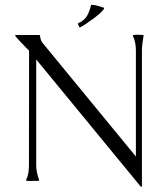

<svg xmlns="http://www.w3.org/2000/svg" viewBox="-20 -729 640 774"><path d="M85.4 -3.9Q92.3 -18.1 94.5 -32.7Q96.7 -47.4 96.7 -62.5L97.2 -524.9Q93.8 -528.3 85 -537.1Q76.2 -545.9 66.7 -555.9Q57.1 -565.9 49.3 -574.7Q41.5 -583.5 40.5 -586.4L43.9 -587.9H139.2L141.6 -585Q141.6 -578.1 144.5 -569.6Q147.5 -561 151.9 -555.7L527.8 -98.1V-526.4Q527.8 -541 525.1 -555.9Q522.5 -570.8 515.6 -584V-586.9Q522.9 -589.4 533 -588.9Q543 -588.4 550.8 -588.4Q555.2 -588.4 559.1 -586.9Q556.6 -571.3 554.4 -555.9Q552.2 -540.5 552.2 -524.9V21L550.3 24.4L547.4 23.4L126 -489.3V-62.5Q126 -47.4 129.2 -32.7Q132.3 -18.1 137.7 -3.9L136.7 -1L135.3 0Q125.5 0 115.7 0.2Q106 0.5 96.2 0.5Q93.8 0.5 90.8 0.2Q87.9 0 85.4 -1ZM295.9 -635.7Q320.3 -646.5 331.1 -665.5Q341.8 -684.6 347.2 -709.5Q360.8 -709.5 373.8 -705.6Q386.7 -701.7 399.4 -697.8L399.9 -695.8Q397.9 -689 385 -677.2Q372.1 -665.5 356 -653.6Q339.8 -641.6 324.5 -631.6Q309.1 -621.6 301.8 -618.2L299.8 -619.6L294.4 -631.8V-633.8Z"/></svg>

Font: CAT Linz
Style: Regular
Weight: 400
Designer: Peter Wiegel
Foundry: Peter Wiegel
Version: Version 1.08